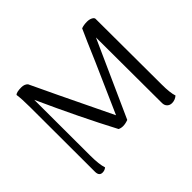

<svg xmlns="http://www.w3.org/2000/svg" viewBox="-156 -926 1162 1162"><g transform="rotate(-45 425.0 -345.5)"><path d="M767 -7Q746 11 720 11Q701 11 689 -1Q677 -13 677 -33L675 -596L456 -109Q432 -100 412 -100Q394 -100 380 -107Q267 -321 144 -593L145 -114Q145 -39 158 -1Q144 11 125 11Q96 11 96 -26L95 -579Q95 -650 89 -690Q101 -702 142 -702Q169 -702 184 -686L267 -511L428 -177Q448 -221 567 -492Q597 -563 619 -613Q641 -663 655 -694Q676 -702 704 -702Q723 -702 737.5 -695Q752 -688 753 -678L755 -114Q755 -42 767 -7Z"/></g></svg>

Font: Arima Madurai
Style: Regular
Weight: 400
Designer: Joana Correia and Natanael Gama
Foundry: NDISCOVER
Version: Version 1.019